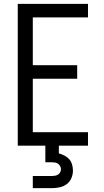

<svg xmlns="http://www.w3.org/2000/svg" viewBox="-20 -755 540 995"><path d="M72 0V-735H436V-665H150V-417H380V-347H150V-70H436V0ZM150 220V157H250Q258 157 266 155.5Q274 154 281 149.5Q288 145 292 137.5Q296 130 296 122Q296 114 292 106.5Q288 99 281.5 94Q275 89 266.5 87.5Q258 86 250 86H215V0H285V40Q300 44 314.5 51.5Q329 59 339 70.5Q349 82 353.5 97.5Q358 113 358 129Q358 149 350 168Q342 187 326 199Q310 211 290 215.5Q270 220 250 220Z"/></svg>

Font: HulyMono
Style: Regular
Weight: 400
Monospace: yes
Designer: Belleve Invis
Foundry: Belleve Invis
Version: Version 33.2.5; ttfautohint (v1.8.4)